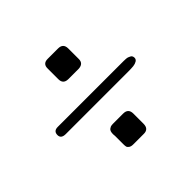

<svg xmlns="http://www.w3.org/2000/svg" viewBox="-140 -729 928 928"><g transform="rotate(-45 324.0 -264.5)"><path d="M59 -263Q59 -290 88 -290H509Q512 -290 522.5 -290Q533 -290 538 -290Q543 -290 552.5 -289.5Q562 -289 566.5 -287Q571 -285 576.5 -282.5Q582 -280 584.5 -275Q587 -270 587 -264Q587 -253 577 -247Q567 -241 553.5 -239.5Q540 -238 516 -238H91Q59 -238 59 -263ZM252 -76Q252 -87 254.5 -94Q257 -101 262 -104.5Q267 -108 270.5 -109.5Q274 -111 280 -111.5Q286 -112 287 -112H357Q392 -112 392 -77V-8Q392 28 359 28H286Q272 28 264 22.5Q256 17 254.5 10.5Q253 4 253 -7V-63Q253 -65 252.5 -69.5Q252 -74 252 -76ZM253 -451V-523Q252 -557 286 -557H357Q392 -557 392 -522V-458V-448Q391 -419 359 -417H286Q253 -418 253 -451Z"/></g></svg>

Font: Coval
Style: Light
Weight: 300
Foundry: Context Ltd
Version: Version 001.000